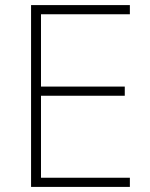

<svg xmlns="http://www.w3.org/2000/svg" viewBox="-20 -734 591 754"><path d="M490 0H102V-714H490V-678H141V-394H470V-358H141V-36H490Z"/></svg>

Font: Noto Sans Lao Looped ExtraLight
Style: Regular
Weight: 200
Designer: Mark Frömberg, Ben Mitchell
Foundry: The Fontpad Ltd
Version: Version 1.002; ttfautohint (v1.8.4.7-5d5b)